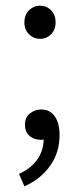

<svg xmlns="http://www.w3.org/2000/svg" viewBox="-20 -491 282 677"><path d="M121 -354Q99 -354 82.5 -370Q66 -386 66 -412Q66 -439 82.5 -455Q99 -471 121 -471Q144 -471 160 -455Q176 -439 176 -412Q176 -386 160 -370Q144 -354 121 -354ZM66 166 47 122Q88 104 111 72Q134 40 134 -2L124 -72L163 -15Q156 -5 145.5 -1.5Q135 2 124 2Q101 2 84.5 -11.5Q68 -25 68 -52Q68 -77 85.5 -91Q103 -105 125 -105Q156 -105 173 -81Q190 -57 190 -15Q190 47 156.5 94Q123 141 66 166Z"/></svg>

Font: Assistant ExtraLight
Style: Regular
Weight: 400
Version: Version 3.000